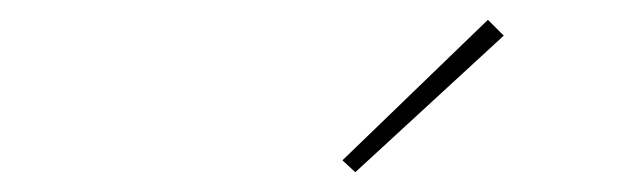

<svg xmlns="http://www.w3.org/2000/svg" viewBox="-20 -768 640 194"><path d="M339 -594 326 -606 473 -748 489 -732Z"/></svg>

Font: Iosevka SS04 Thin Extended
Style: Italic
Weight: 100
Width: 7
Italic angle: -9°
Monospace: yes
Designer: Belleve Invis
Foundry: Belleve Invis
Version: Version 19.0.0; ttfautohint (v1.8.4)